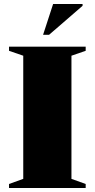

<svg xmlns="http://www.w3.org/2000/svg" viewBox="-20 -938 472 958"><path d="M407.5 -20V0H25V-20L96 -45.5V-660L25 -684.5V-705H407.5V-684.5L336.5 -660V-45.5ZM195 -764.5 245 -918H392V-909L225 -764.5Z"/></svg>

Font: Newsreader 60pt ExtraBold
Style: Regular
Weight: 800
Designer: Hugues Gentile
Foundry: Production Type
Version: Version 1.003